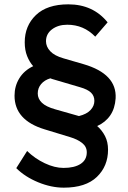

<svg xmlns="http://www.w3.org/2000/svg" viewBox="-20 -731 589 885"><path d="M274 134Q216 134 155.5 109Q95 84 55 44L105 -35Q141 0 186.5 21.5Q232 43 273 43Q323 43 351.5 24.5Q380 6 380 -29Q380 -55 358.5 -72Q337 -89 303 -99L185 -135Q47 -177 47 -290Q47 -334 69 -370Q91 -406 133 -426Q116 -445 105 -472.5Q94 -500 94 -536Q94 -612 145.5 -661.5Q197 -711 295 -711Q409 -711 476 -628L419 -562Q366 -617 290 -617Q248 -617 220 -596Q192 -575 192 -541Q192 -516 211.5 -495Q231 -474 273 -462L366 -435Q519 -390 513 -278Q510 -231 488 -199Q466 -167 428 -150Q450 -131 464 -104Q478 -77 478 -41Q478 35 426.5 84.5Q375 134 274 134ZM330 -200Q337 -198 344 -196Q380 -205 397.5 -224Q415 -243 415 -266Q415 -289 399.5 -304Q384 -319 349 -329L220 -367Q216 -368 212 -370Q185 -362 169.5 -343.5Q154 -325 154 -300Q154 -276 173 -257.5Q192 -239 235 -227Z"/></svg>

Font: Lexend
Style: Regular
Weight: 400
Designer: Bonnie Shaver-Troup, Thomas Jockin
Foundry: Lexend
Version: Version 1.007; ttfautohint (v1.8.3)